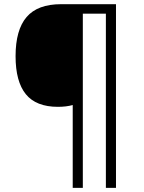

<svg xmlns="http://www.w3.org/2000/svg" viewBox="-20 -780 695 927"><path d="M540 127H491.2V-713.9H379.9V127H331.1V-272.9Q299.8 -264.2 259.8 -264.2Q154.3 -264.2 104.7 -325.2Q55.2 -386.2 55.2 -508.8Q55.2 -635.7 108.4 -697.8Q161.6 -759.8 274.9 -759.8H540Z"/></svg>

Font: JBL Sans
Style: Light
Weight: 300
Version: Version 1.10